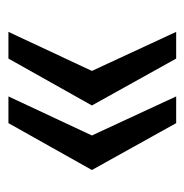

<svg xmlns="http://www.w3.org/2000/svg" viewBox="-11 -540 448 467"><g transform="rotate(90 213.5 -306.0)"><path d="M57 -102 152 -305 57 -510H122L236 -305L122 -102ZM214 -102 309 -305 214 -510H279L393 -305L279 -102Z"/></g></svg>

Font: Saira SemiCondensed Medium
Style: Regular
Weight: 500
Width: 4
Designer: Hector Gatti with collaboration of the Omnibus-Type team
Foundry: Omnibus-Type
Version: Version 1.101